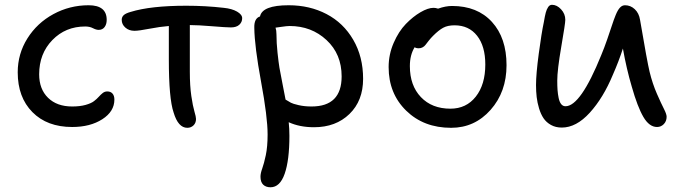

<svg xmlns="http://www.w3.org/2000/svg" viewBox="-20 -523 2845 804"><path d="M282.2 8.8Q177.2 8.8 115.7 -53.5Q54.2 -115.7 54.2 -220.2Q54.2 -297.4 94.7 -362.1Q135.3 -426.8 203.6 -463.9Q272 -501 351.1 -501Q426.8 -501 426.8 -439.9Q426.8 -421.4 418 -409.7Q409.2 -397.9 393.1 -397.9Q382.8 -397.9 369.1 -405Q355.5 -412.1 336.9 -412.1Q254.4 -412.1 199.2 -355.2Q144 -298.3 144 -211.9Q144 -149.9 181.2 -113.5Q218.3 -77.1 282.2 -77.1Q314.9 -77.1 338.4 -83.7Q361.8 -90.3 373.5 -99.4Q385.3 -108.4 393.6 -117.7Q401.9 -127 410.2 -133.5Q418.5 -140.1 429.2 -140.1Q443.4 -140.1 451.2 -131.1Q459 -122.1 459 -106Q459 -56.2 408.4 -23.7Q357.9 8.8 282.2 8.8Z M764.2 12.2Q726.1 12.2 707 -51.8Q687 -109.9 687 -273.9V-414.1Q649.4 -411.1 605.5 -402.6Q561.5 -394 543 -394Q520 -394 504.9 -407.5Q489.7 -420.9 489.7 -439.9Q489.7 -451.7 498 -459.5Q506.3 -467.3 526.9 -473.1Q610.8 -499 759.8 -499Q840.8 -499 917 -490.2Q951.2 -486.8 972.7 -474.4Q994.1 -461.9 994.1 -446.8Q994.1 -430.2 981.9 -419.2Q969.7 -408.2 946.8 -408.2Q927.7 -408.2 868.4 -413.1Q809.1 -418 774.9 -418V-222.2Q774.9 -163.6 781.2 -120.8Q787.6 -78.1 794.2 -55.9Q800.8 -33.7 800.8 -24.9Q800.8 -8.3 790.3 2Q779.8 12.2 764.2 12.2Z M1112.8 261.2Q1093.3 261.2 1082 250.2Q1070.8 239.3 1070.8 216.8Q1070.8 202.6 1078.1 182.6Q1085.4 162.6 1093 127Q1100.6 91.3 1100.6 40Q1100.6 -32.7 1073.2 -180.9Q1045.9 -329.1 1044.9 -405.8Q1043.5 -446.3 1068.8 -454.1Q1078.1 -501 1189 -501Q1276.9 -501 1347.4 -464.1Q1418 -427.2 1459.2 -356.4Q1500.5 -285.6 1500.5 -192.9Q1500.5 -101.1 1443.4 -45.7Q1386.2 9.8 1294.9 9.8Q1234.9 9.8 1189 -11.2Q1191.9 15.6 1191.9 45.9Q1191.9 147.9 1172.1 204.6Q1152.3 261.2 1112.8 261.2ZM1137.7 -378.9Q1137.7 -343.3 1142.1 -302.5Q1146.5 -261.7 1150.1 -239.7Q1153.8 -217.8 1163.8 -167.7Q1173.8 -117.7 1175.8 -106Q1190.4 -97.2 1198.2 -92.8Q1206.1 -88.4 1230.2 -82.8Q1254.4 -77.1 1284.7 -77.1Q1410.6 -77.1 1410.6 -203.1Q1410.6 -296.4 1347.4 -355.2Q1284.2 -414.1 1192.9 -414.1Q1181.2 -414.1 1158.4 -410.6Q1135.7 -407.2 1133.8 -407.2Q1137.7 -395.5 1137.7 -378.9Z M1869.1 12.2Q1754.4 12.2 1680.9 -59.6Q1607.4 -131.3 1607.4 -242.2Q1607.4 -294.9 1628.4 -343.3Q1649.4 -391.6 1679.4 -422.6Q1709.5 -453.6 1741 -471.9Q1772.5 -490.2 1795.4 -490.2Q1804.2 -490.2 1814.5 -486.8Q1845.7 -498 1873 -498Q1979 -498 2040 -431.2Q2101.1 -364.3 2101.1 -250Q2101.1 -138.2 2034.4 -63Q1967.8 12.2 1869.1 12.2ZM1696.3 -246.1Q1696.3 -165 1742.4 -116.5Q1788.6 -67.9 1866.2 -67.9Q1932.6 -67.9 1972.4 -118.4Q2012.2 -168.9 2012.2 -252.9Q2012.2 -329.6 1977.8 -373.3Q1943.4 -417 1883.3 -417Q1854.5 -417 1835.7 -406.7Q1816.9 -396.5 1793.5 -373Q1784.2 -363.8 1775.1 -352.3Q1766.1 -340.8 1761.7 -335Q1757.3 -329.1 1750 -325Q1742.7 -320.8 1733.4 -320.8Q1722.2 -320.8 1716.3 -325.2Q1696.3 -293 1696.3 -246.1Z M2332.5 11.2Q2306.6 11.2 2287.1 0.2Q2267.6 -10.7 2256.1 -27.8Q2244.6 -44.9 2237.3 -69.1Q2230 -93.3 2227.3 -116.7Q2224.6 -140.1 2224.6 -167Q2224.6 -212.4 2236.1 -298.6Q2247.6 -384.8 2257.3 -430.2Q2261.7 -456.5 2265.4 -470.2Q2269 -483.9 2275.4 -493.4Q2281.7 -502.9 2291.5 -502.9Q2312 -502.9 2329.6 -483.9Q2347.2 -464.8 2347.2 -439.9Q2347.2 -424.8 2330.3 -327.1Q2313.5 -229.5 2313.5 -185.1Q2313.5 -162.6 2314.7 -146Q2315.9 -129.4 2319.3 -112.8Q2322.8 -96.2 2329.8 -87.2Q2336.9 -78.1 2348.1 -78.1Q2411.1 -78.1 2497.6 -292Q2510.3 -322.3 2522.7 -358.2Q2535.2 -394 2542.5 -416.7Q2549.8 -439.5 2558.3 -460.4Q2566.9 -481.4 2576.2 -491.2Q2585.4 -501 2597.2 -501Q2620.6 -501 2638.2 -484.4Q2655.8 -467.8 2660.2 -439.9Q2690.4 -262.2 2700.2 -222.2Q2712.4 -172.4 2730.7 -130.6Q2749 -88.9 2760.3 -66.9Q2771.5 -44.9 2771.5 -34.2Q2771.5 -15.6 2759.8 -3.4Q2748 8.8 2731.4 8.8Q2698.7 8.8 2674.1 -33.4Q2649.4 -75.7 2625.5 -160.2Q2603.5 -234.4 2588.4 -319.8Q2571.3 -266.6 2546.4 -210Q2506.3 -113.3 2449.7 -51Q2393.1 11.2 2332.5 11.2Z"/></svg>

Font: Shantell Sans Normal
Style: Regular
Weight: 400
Designer: Stephen Nixon, Anya Danilova, Shantell Martin
Foundry: Arrow Type
Version: Version 1.006;[559af2be0]